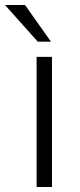

<svg xmlns="http://www.w3.org/2000/svg" viewBox="-53 -743 319 763"><path d="M153.5 -517V0H92.5V-517ZM46.5 -723H-33L97 -577.5H149.5Z"/></svg>

Font: Public Sans ExtraLight
Style: Regular
Weight: 250
Designer: The Public Sans Project Authors: Dan O. Williams and USWDS (Libre Franklin designed by Pablo Impallari and Rodrigo Fuenz
Version: Version 1.007